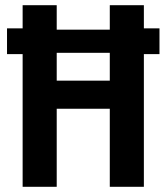

<svg xmlns="http://www.w3.org/2000/svg" viewBox="-20 -718 640 738"><path d="M402 0H533V-510H593V-609H533V-698H402V-604H198V-698H67V-609H7V-510H67V0H198V-300H402ZM198 -408V-515H402V-408Z"/></svg>

Font: IBM Mono SemiBold
Style: Regular
Weight: 600
Monospace: yes
Designer: Mike Abbink, Paul van der Laan, Pieter van Rosmalen
Foundry: Bold Monday
Version: Version 2.3